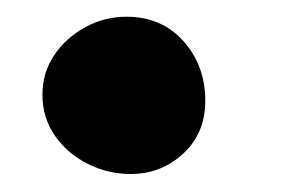

<svg xmlns="http://www.w3.org/2000/svg" viewBox="-20 -184 356 224"><path d="M127.5 -164.5Q168.5 -164.5 194 -136Q219.5 -107.5 219.5 -66.5Q219.5 -28.5 193.8 -4.8Q168 19 132.5 19Q106 19 82.5 7.2Q59 -4.5 44.2 -25.5Q29.5 -46.5 29.5 -73.5Q29.5 -99 43 -119.2Q56.5 -139.5 79 -152Q101.5 -164.5 127.5 -164.5Z"/></svg>

Font: Grandstander Thin SemiBold
Style: Regular
Weight: 600
Version: Version 1.200